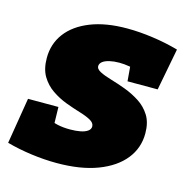

<svg xmlns="http://www.w3.org/2000/svg" viewBox="-98 -639 714 738"><g transform="rotate(15 259.0 -270.0)"><path d="M191 15Q142 15 90 8Q38 1 -9 -12L21 -195H142L144 -106L119 -142Q135 -133 157 -128Q179 -123 207 -123Q230 -123 248 -126.5Q266 -130 276.5 -137.5Q287 -145 287 -156Q287 -170 270 -179.5Q253 -189 226 -197Q199 -205 168.5 -216.5Q138 -228 111 -246.5Q84 -265 67 -293.5Q50 -322 50 -366Q50 -422 82 -464.5Q114 -507 174.5 -531Q235 -555 320 -555Q368 -555 422 -547.5Q476 -540 525 -526L493 -359H373L367 -430L396 -406Q384 -413 364 -416.5Q344 -420 324 -420Q303 -420 286 -416Q269 -412 259.5 -405Q250 -398 249 -388Q248 -375 265.5 -366Q283 -357 310.5 -349Q338 -341 369 -329.5Q400 -318 428 -300Q456 -282 473.5 -254Q491 -226 491 -183Q491 -125 455.5 -80.5Q420 -36 353 -10.5Q286 15 191 15Z"/></g></svg>

Font: Bitter Thin Black
Style: Italic
Weight: 900
Italic angle: -9°
Version: Version 3.020